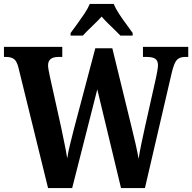

<svg xmlns="http://www.w3.org/2000/svg" viewBox="-20 -951 972 971"><path d="M73 -610Q65 -642 50.5 -652.5Q36 -663 11 -663H0V-714H295V-663H275Q223 -663 223 -620Q223 -612 226 -595.5Q229 -579 232 -565L289 -308Q297 -269 306 -225.5Q315 -182 320 -150Q325 -184 334.5 -221.5Q344 -259 355 -303L462 -707H548L644 -314Q656 -266 665.5 -224Q675 -182 681 -148Q686 -181 694.5 -222Q703 -263 713 -308L769 -558Q772 -572 775.5 -591.5Q779 -611 779 -621Q779 -644 765.5 -653.5Q752 -663 723 -663H703V-714H932V-663H915Q890 -663 875.5 -649Q861 -635 849 -585L713 0H592L472 -499L345 0H223ZM337 -784Q351 -803 370 -829Q389 -855 407 -882Q425 -909 434 -931H555Q564 -909 581.5 -882Q599 -855 618.5 -829Q638 -803 651 -784V-771H589Q578 -783 560.5 -799.5Q543 -816 525 -834Q507 -852 494 -867Q473 -844 445 -817.5Q417 -791 399 -771H337Z"/></svg>

Font: Noto Serif Hebrew Condensed
Style: Bold
Weight: 700
Width: 3
Designer: Monotype Design Team
Foundry: Monotype Imaging Inc.
Version: Version 2.004; ttfautohint (v1.8.4.7-5d5b)